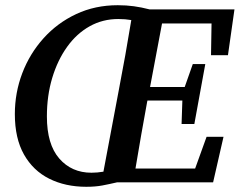

<svg xmlns="http://www.w3.org/2000/svg" viewBox="-20 -700 928 737"><path d="M160 -253Q160 -146 207.5 -91.5Q255 -37 331 -37Q342 -37 353.5 -38Q365 -39 377 -41L436 -354Q449 -421 461 -488.5Q473 -556 484 -623Q472 -625 460 -626Q448 -627 434 -627Q374 -627 324 -599Q274 -571 237.5 -520Q201 -469 180.5 -401Q160 -333 160 -253ZM429 0Q399 7 372.5 12Q346 17 311 17Q231 17 169 -14Q107 -45 72 -107Q37 -169 37 -262Q37 -344 65.5 -419Q94 -494 147 -553Q200 -612 272.5 -646Q345 -680 432 -680Q465 -680 494 -676Q523 -672 554 -664H880L855 -488H790L792 -610H602L556 -366H689L720 -454H768L726 -224H677L680 -314H546L545 -310Q533 -246 522 -182Q511 -118 500 -53H729L773 -175H838L798 0Z"/></svg>

Font: Source Serif 4 Semibold
Style: Italic
Weight: 600
Italic angle: -12°
Designer: Frank Grießhammer
Foundry: Adobe
Version: Version 4.005;hotconv 1.1.0;makeotfexe 2.6.0